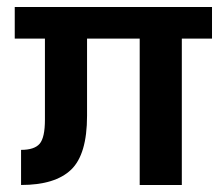

<svg xmlns="http://www.w3.org/2000/svg" viewBox="-20 -527 637 547"><path d="M584 -417H498V0H378V-417H228V-197Q228 -87 182.5 -43.5Q137 0 40 0V-100Q78 -100 93 -117.5Q108 -135 108 -186V-417H22V-507H584Z"/></svg>

Font: Hind Colombo SemiBold
Style: Regular
Weight: 600
Designer: Jyotish Sonowal, Aditi Pimprikar
Foundry: Indian Type Foundry
Version: Version 1.000;PS 1.0;hotconv 1.0.86;makeotf.lib2.5.63406; tt